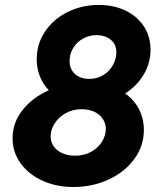

<svg xmlns="http://www.w3.org/2000/svg" viewBox="-20 -748 655 776"><path d="M30.8 -189.5Q30.8 -252 70.8 -302.7Q110.8 -353.5 177.2 -383.3Q153.8 -407.7 141.1 -439.7Q128.4 -471.7 128.4 -508.3Q128.4 -570.3 162.1 -620.6Q195.8 -670.9 253.4 -699.5Q311 -728 379.4 -728Q440.4 -728 488 -704.8Q535.6 -681.6 562 -640.6Q588.4 -599.6 588.4 -547.4Q588.4 -493.2 561 -447Q533.7 -400.9 485.8 -370.1Q522.5 -344.2 542 -306.2Q561.5 -268.1 561.5 -223.1Q561.5 -158.2 522.7 -105.2Q483.9 -52.2 418.5 -22.2Q353 7.8 276.9 7.8Q207.5 7.8 151.4 -17.8Q95.2 -43.5 63 -88.4Q30.8 -133.3 30.8 -189.5ZM407.7 -226.6Q407.7 -248.5 396 -266.8Q384.3 -285.2 362.1 -295.9Q339.8 -306.6 310.1 -306.6Q273.4 -306.6 244.6 -290Q215.8 -273.4 200.2 -248Q184.6 -222.7 184.6 -196.8Q184.6 -174.3 197 -156.5Q209.5 -138.7 232.2 -128.7Q254.9 -118.7 283.7 -118.7Q320.8 -118.7 349.1 -134.8Q377.4 -150.9 392.6 -176Q407.7 -201.2 407.7 -226.6ZM450.2 -536.1Q450.2 -569.8 427 -587.9Q403.8 -606 370.1 -606Q340.3 -606 315.2 -591.8Q290 -577.6 275.6 -553.7Q261.2 -529.8 261.2 -502Q261.2 -468.3 283.2 -448.7Q305.2 -429.2 340.8 -429.2Q373 -429.2 397.9 -444.8Q422.9 -460.4 436.5 -485.1Q450.2 -509.8 450.2 -536.1Z"/></svg>

Font: Reddit Sans Chocolate ExBold
Style: Italic
Weight: 800
Italic angle: -11.25°
Designer: Stephen Hutchings
Version: Version 1.013